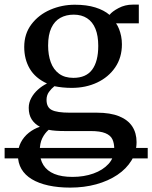

<svg xmlns="http://www.w3.org/2000/svg" viewBox="-54 -574 675 852"><path d="M601.5 82.5V129H-33.5V82.5ZM257.5 258.5Q204 258.5 160.8 249Q117.5 239.5 87.2 221.2Q57 203 41.2 176Q25.5 149 25.5 114Q25.5 83 38.5 58Q51.5 33 73.8 15.2Q96 -2.5 123 -11.5Q99.5 -24 86.5 -44.5Q73.5 -65 73.5 -95.5Q73.5 -118.5 84.8 -139.2Q96 -160 114.5 -176.5Q133 -193 154.5 -203.5Q102.5 -227.5 78 -269.2Q53.5 -311 53.5 -365.5Q53.5 -424 85.5 -466.2Q117.5 -508.5 169 -530.8Q220.5 -553 278 -553Q330.5 -553 369 -541Q407.5 -529 432 -508Q443.5 -523 472.2 -538.2Q501 -553.5 535 -553.5H562V-470.5H461Q468.5 -460 474.2 -445.5Q480 -431 483.5 -413.8Q487 -396.5 487 -377.5Q487 -318.5 457.2 -275Q427.5 -231.5 377.2 -207.8Q327 -184 264 -184Q244 -184 224.2 -186Q204.5 -188 187.5 -191.5Q174 -181 163.2 -166Q152.5 -151 152.5 -131Q152.5 -97.5 176 -85.8Q199.5 -74 255 -74H375.5Q435.5 -74 474.8 -58Q514 -42 533 -12.8Q552 16.5 552 56.5Q552 101 529.5 138Q507 175 466.8 202Q426.5 229 373 243.8Q319.5 258.5 257.5 258.5ZM268 211Q318.5 211 360.5 196Q402.5 181 427.8 153.2Q453 125.5 453 86.5Q453 62 444.8 44.2Q436.5 26.5 413.5 17Q390.5 7.5 347.5 7.5H232.5Q211.5 7.5 193.8 6.2Q176 5 162 2Q144.5 17 133.5 39.5Q122.5 62 122.5 96Q122.5 133 138.8 158.8Q155 184.5 187.2 197.8Q219.5 211 268 211ZM271.5 -228.5Q328 -228.5 355 -265Q382 -301.5 382 -370.5Q382 -415.5 369.5 -446.2Q357 -477 332.5 -493Q308 -509 273 -509Q239.5 -509 213.8 -494.8Q188 -480.5 173.8 -450.2Q159.5 -420 159.5 -372Q159.5 -330.5 171.2 -298Q183 -265.5 208 -247Q233 -228.5 271.5 -228.5Z"/></svg>

Font: Merriweather 60pt
Style: Regular
Weight: 400
Version: Version 2.100